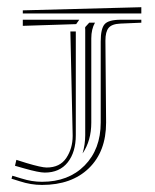

<svg xmlns="http://www.w3.org/2000/svg" viewBox="-20 -549 433 538"><path d="M262.2 -205.6V-432.6Q262.2 -468.8 273.2 -481.2Q284.2 -493.7 318.8 -493.7H376V-485.4L317.4 -482.9Q293.5 -481.9 284.4 -470.9Q275.4 -460 275.4 -435.5V-433.6L277.3 -205.6Q277.3 -124.5 229 -77.6Q180.7 -30.8 97.7 -30.8Q66.4 -30.8 35.6 -41L12.2 -48.3L14.6 -56.6L40.5 -48.8Q69.3 -39.6 97.7 -39.6Q171.9 -39.6 217 -85.2Q262.2 -130.9 262.2 -205.6ZM376 -528.8V-511.2H43.9V-520ZM218.8 -465.8Q218.3 -470.2 218.8 -473.1L230 -485.4H246.1Q235.8 -467.3 235.8 -441.4V-205.6Q235.8 -154.8 211.4 -119.1Q218.8 -144.5 218.8 -170.4ZM177.2 -460.9H192.4V-170.4Q192.4 -122.6 169.7 -94Q147 -65.4 105.5 -65.4Q88.9 -65.4 47.9 -77.1L22 -84.5L25.9 -101.1L53.7 -92.3Q96.2 -79.6 110.8 -79.6Q147.9 -79.6 165.8 -106.4Q183.6 -133.3 183.6 -168V-170.4ZM193.4 -481.4 43.9 -476.6V-493.7H202.1Z"/></svg>

Font: FoglihtenNo03
Style: Regular
Weight: 500
Version: Version 0.59